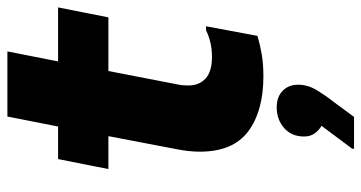

<svg xmlns="http://www.w3.org/2000/svg" viewBox="-249 -475 977 519"><g transform="rotate(-90 239.5 -215.5)"><path d="M293 8Q199 8 144 -33Q89 -74 89 -164Q89 -193 96 -228L131 -411H42L69 -547H157L184 -684H360L333 -547H479L452 -411H307L271 -225Q269 -217 268.5 -208.5Q268 -200 268 -194Q268 -166 286.5 -148.5Q305 -131 346 -131Q384 -131 417 -147H428L402 -8Q378 -1 352 3.5Q326 8 293 8ZM159 165Q149 160 139.5 148Q130 136 130 118Q130 84 153 64Q176 44 209 44Q237 44 253.5 60Q270 76 270 102Q270 129 254 154.5Q238 180 225 196L183 253H97V248Z"/></g></svg>

Font: Kufam
Style: Bold Italic
Weight: 700
Italic angle: -11°
Designer: Artur Schmal
Foundry: Original Type
Version: Version 1.301; ttfautohint (v1.8.3)